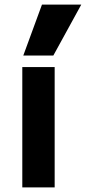

<svg xmlns="http://www.w3.org/2000/svg" viewBox="-20 -810 371 830"><path d="M76.4 0V-520H216.3V0ZM210.6 -570H80.7L161.4 -790H331.3Z"/></svg>

Font: M PLUS 2 Thin
Style: Regular
Weight: 100
Designer: Coji Morishita
Foundry: UNDERFOREST DESIGN
Version: Version 1.001